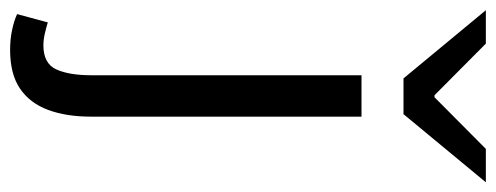

<svg xmlns="http://www.w3.org/2000/svg" viewBox="-372 -451 992 384"><g transform="rotate(90 124.0 -259.0)"><path d="M31.7 216.8Q10.7 216.8 -8.1 212.8Q-27 208.8 -39.8 202.8L-23.2 141.4Q-13.6 144.4 -1.1 147.3Q11.5 150.2 22.6 150.2Q59.1 150.2 70.8 124.4Q82.5 98.6 82.5 54.5V-486H165.3V54.8Q165.3 104.5 151.8 140.8Q138.3 177.2 109.2 197Q80 216.8 31.7 216.8ZM88.8 -570 -47.6 -734.7H19.2L122.5 -632H126.5L229.8 -734.7H296.6L160.3 -570Z"/></g></svg>

Font: SourceSans3VF
Style: Regular
Weight: 200
Designer: Paul D. Hunt
Foundry: Adobe
Version: Version 3.052;hotconv 1.1.0;makeotfexe 2.6.0